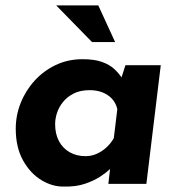

<svg xmlns="http://www.w3.org/2000/svg" viewBox="-20 -677 658 707"><path d="M216 10Q173 11 132 -14Q91 -39 64.5 -87Q38 -135 38 -203Q38 -252 56 -297.5Q74 -343 107 -379.5Q140 -416 185 -437.5Q230 -459 284 -459Q328 -459 355.5 -449Q383 -439 400 -423.5Q417 -408 429 -390L420 -369L442 -437H572L519 0H379L390 -95L398 -65Q396 -65 384 -53.5Q372 -42 349.5 -27Q327 -12 293.5 -0.5Q260 11 216 10ZM295 -102Q315 -102 333.5 -109.5Q352 -117 369 -131.5Q386 -146 399 -168L412 -275Q407 -297 393 -312.5Q379 -328 358 -336.5Q337 -345 310 -345Q276 -345 252 -333Q228 -321 212.5 -302Q197 -283 190 -261.5Q183 -240 183 -220Q183 -184 197 -157.5Q211 -131 236.5 -116.5Q262 -102 295 -102ZM342 -657 404 -522H319L187 -657Z"/></svg>

Font: Josefin Sans Thin
Style: Bold Italic
Weight: 700
Italic angle: -7°
Version: Version 2.000